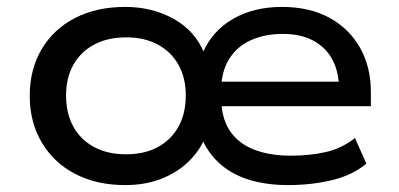

<svg xmlns="http://www.w3.org/2000/svg" viewBox="-20 -526 1154 555"><path d="M342 9Q259 9 197 -23.5Q135 -56 100.5 -114.5Q66 -173 66 -249Q66 -326 100.5 -384Q135 -442 197 -474Q259 -506 342 -506Q420 -506 482 -471.5Q544 -437 570 -373H566Q593 -436 653 -471Q713 -506 795 -506Q875 -506 932.5 -474.5Q990 -443 1021 -387.5Q1052 -332 1052 -261V-219H597V-290H982L960 -268Q960 -316 942 -351.5Q924 -387 887.5 -407.5Q851 -428 797 -428Q745 -428 704.5 -409.5Q664 -391 641.5 -354Q619 -317 619 -262V-249Q619 -186 644 -148.5Q669 -111 714.5 -93.5Q760 -76 820 -76Q876 -76 922 -86.5Q968 -97 1006 -127L1039 -53Q1000 -20 940.5 -5.5Q881 9 812 9Q753 9 704.5 -5Q656 -19 620.5 -48.5Q585 -78 565 -122H570Q554 -86 522 -56Q490 -26 444.5 -8.5Q399 9 342 9ZM344 -80Q398 -80 436.5 -101Q475 -122 496 -160Q517 -198 517 -250Q517 -301 496 -338.5Q475 -376 436.5 -397Q398 -418 345 -418Q291 -418 252 -397Q213 -376 192 -338.5Q171 -301 171 -250Q171 -198 192 -160Q213 -122 252 -101Q291 -80 344 -80Z"/></svg>

Font: Nunito Sans 7pt SemiExpanded Medium
Style: Regular
Weight: 500
Width: 6
Designer: Vernon Adams
Foundry: Vernon Adams
Version: Version 3.101;gftools[0.9.27]